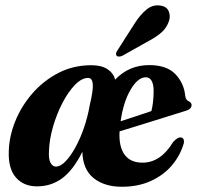

<svg xmlns="http://www.w3.org/2000/svg" viewBox="-20 -702 752 733"><path d="M682 -156Q668.5 -109 636.8 -71.2Q605 -33.5 556.2 -11.2Q507.5 11 445 11Q378.5 11 337.2 -22.2Q296 -55.5 294.5 -122.5Q259.5 -52.5 217.5 -21.5Q175.5 9.5 121.5 9.5Q70.5 9.5 41 -24Q11.5 -57.5 13.5 -122.5Q14.5 -180 38 -238.5Q61.5 -297 103.8 -345.5Q146 -394 203 -423.5Q260 -453 328.5 -453Q367.5 -453 390.2 -438Q413 -423 419.5 -398Q472.5 -453.5 549.5 -453.5Q616.5 -453.5 649.5 -419Q682.5 -384.5 687 -336.5Q689.5 -319 701.5 -315Q711 -310.5 711.5 -301Q711.5 -294 706 -288Q700.5 -282 686 -278Q668.5 -272.5 638 -263Q607.5 -253.5 571.5 -242.2Q535.5 -231 500 -220Q464.5 -209 436.5 -200.5Q433 -143.5 455.2 -112.2Q477.5 -81 524 -81Q593.5 -81 641 -160Q660 -180.5 672.5 -177Q684.5 -173.5 682 -156ZM537 -407Q506.5 -407 478.8 -360Q451 -313 440.5 -239Q467.5 -248 499 -258.2Q530.5 -268.5 558 -278Q566 -309.5 566.5 -352Q567 -377.5 559.5 -392.2Q552 -407 537 -407ZM167 -126.5Q165 -93.5 173.2 -79.8Q181.5 -66 193.5 -66Q211 -66 230.2 -86Q249.5 -106 268 -139.5Q286.5 -173 300.8 -214.8Q315 -256.5 322.5 -300Q336.5 -358.5 334.2 -381.5Q332 -404.5 316.5 -404.5Q292 -404.5 266.2 -378Q240.5 -351.5 218.5 -309.2Q196.5 -267 182.5 -218.5Q168.5 -170 167 -126.5ZM494 -612.5Q516 -646.5 539.2 -665.5Q562.5 -684.5 589.5 -681Q615.5 -678.5 623.8 -659.5Q632 -640.5 624.5 -620Q616 -595.5 596.5 -578.2Q577 -561 547.5 -545.5L447 -489Q440.5 -486 434 -486Q427.5 -486 424.5 -490.5Q421.5 -495.5 424 -501.5Q426.5 -507.5 431.5 -514.5Z"/></svg>

Font: Fraunces 144pt S050
Style: Bold Italic
Weight: 700
Italic angle: -16°
Version: Version 1.000; ttfautohint (v1.8.3)